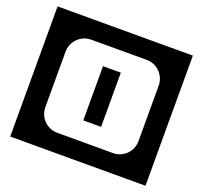

<svg xmlns="http://www.w3.org/2000/svg" viewBox="-144 -907 1263 1195"><g transform="rotate(20 488.0 -309.0)"><path d="M936 122V-740H40V122ZM800 -125C800 -56 746 0 677 0H307C238 0 183 -56 183 -125V-492C183 -561 239 -617 308 -617H675C744 -617 800 -561 800 -492ZM551 -128V-487H433V-128Z"/></g></svg>

Font: Takraf VEB
Style: Regular
Weight: 400
Designer: Jan Sonntag
Foundry: Jan Sonntag | S FONTS | www.sonntag.nl
Version: Version 2.001